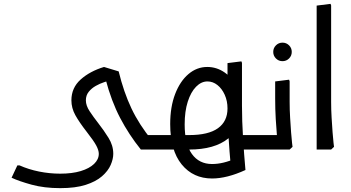

<svg xmlns="http://www.w3.org/2000/svg" viewBox="-20 -775 1821 995"><path d="M292 200Q209 200 143.5 182Q78 164 40 146L70 82H81Q128 103 182.5 114Q237 125 292 125Q354 125 398.5 111.5Q443 98 467.5 74.5Q492 51 492 22Q492 4 479 -20.5Q466 -45 430 -91Q391 -141 370.5 -178Q350 -215 350 -255Q350 -320 398 -363Q446 -406 519 -428L595 -405Q621 -298 661 -213.5Q701 -129 768 -47L710 0Q648 -77 602.5 -164Q557 -251 527 -365L547 -358Q538 -355 518 -348.5Q498 -342 476.5 -330Q455 -318 440 -299.5Q425 -281 425 -255Q425 -228 444.5 -198.5Q464 -169 489 -137Q518 -100 542.5 -60.5Q567 -21 567 22Q567 49 553.5 80Q540 111 508.5 138.5Q477 166 424 183Q371 200 292 200ZM710 0V-75H799V0ZM799 0V-75Q811 -75 815 -65Q819 -55 819 -38Q819 -22 815 -11Q811 0 799 0Z M1209 0V-75H1320V0ZM1320 0V-75Q1332 -75 1336 -65Q1340 -55 1340 -38Q1340 -22 1336 -11Q1332 0 1320 0ZM1079 150Q981 150 921.5 77Q862 4 862 -132Q862 -221 887.5 -287.5Q913 -354 956.5 -391Q1000 -428 1054 -428Q1103 -428 1144 -399.5Q1185 -371 1209.5 -322Q1234 -273 1234 -213Q1234 -115 1163 -57.5Q1092 0 960 0H910V-75H960Q1060 -75 1109.5 -110.5Q1159 -146 1159 -213Q1159 -252 1144.5 -284Q1130 -316 1106.5 -334.5Q1083 -353 1055 -353Q1023 -353 996 -325.5Q969 -298 953 -248Q937 -198 937 -130Q937 -29 974.5 23Q1012 75 1079 75Q1108 75 1139 67.5Q1170 60 1207 44L1176 86Q1169 12 1164 -71Q1159 -154 1159 -227V-448L1231 -457L1234 -449V-227Q1234 -149 1239.5 -60Q1245 29 1252 106Q1156 150 1079 150ZM799 0V-75H910V0ZM799 0Q788 0 783.5 -11Q779 -22 779 -38Q779 -55 783.5 -65Q788 -75 799 -75Z M1444 -458Q1424 -458 1410 -472Q1396 -486 1396 -506Q1396 -526 1410 -540Q1424 -554 1444 -554Q1464 -554 1478 -540Q1492 -526 1492 -506Q1492 -486 1478 -472Q1464 -458 1444 -458Z M1415 0 1418 -42Q1418 -42 1415 -74.5Q1412 -107 1409 -158Q1406 -209 1406 -265V-353L1478 -362L1481 -354V-247Q1481 -206 1483.5 -165Q1486 -124 1488.5 -89.5Q1491 -55 1493.5 -34.5Q1496 -14 1496 -14L1481 0ZM1320 0V-75H1426V0ZM1320 0Q1309 0 1304.5 -11Q1300 -22 1300 -38Q1300 -55 1304.5 -65Q1309 -75 1320 -75Z M1621 0V-746L1693 -755L1696 -747V-247Q1696 -206 1698.5 -165Q1701 -124 1703.5 -89.5Q1706 -55 1708.5 -34.5Q1711 -14 1711 -14L1696 0Z"/></svg>

Font: Fustat
Style: Regular
Weight: 400
Designer: Mohamed Gaber, Khaled Hosny, Laura Garcia Mut
Foundry: Kief Type Foundry, Alif Type Foundry, Hard Type Foundry
Version: Version 1.007